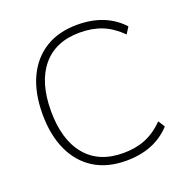

<svg xmlns="http://www.w3.org/2000/svg" viewBox="-129 -831 925 957"><g transform="rotate(-20 333.5 -352.5)"><path d="M381 8Q282 8 212 -35.5Q142 -79 104.5 -160Q67 -241 67 -353Q67 -465 104.5 -545.5Q142 -626 212 -669.5Q282 -713 381 -713Q532 -713 619 -618L597 -583Q550 -630 498 -651Q446 -672 380 -672Q251 -672 181.5 -588.5Q112 -505 112 -353Q112 -201 181.5 -117Q251 -33 380 -33Q446 -33 498 -54Q550 -75 597 -122L619 -87Q532 8 381 8Z"/></g></svg>

Font: Nunito Sans ExtraLight
Style: Regular
Weight: 200
Designer: Vernon Adams
Foundry: Vernon Adams
Version: Version 3.006; ttfautohint (v1.8.3)